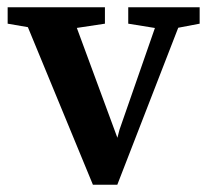

<svg xmlns="http://www.w3.org/2000/svg" viewBox="-20 -504 577 527"><path d="M235 3 34 -484H170L311 -102H296L308 -148L425 -484H491L302 3ZM1 -439V-484H268V-439L162 -423H94ZM332 -439V-484H528V-439L449 -424H425Z"/></svg>

Font: Source Serif 4 18pt SemiBold
Style: Regular
Weight: 600
Designer: Frank Grießhammer
Foundry: Adobe Systems Incorporated
Version: Version 4.004;hotconv 1.0.116;makeotfexe 2.5.65601